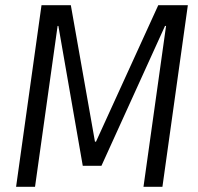

<svg xmlns="http://www.w3.org/2000/svg" viewBox="-20 -720 763 740"><path d="M140 -700H253L346 -174H350L590 -700H704L606 0H533L620 -620H616L371 -81H299L205 -620H202L115 0H42Z"/></svg>

Font: Pathway Extreme SemiCondensed Light
Style: Italic
Weight: 300
Width: 4
Italic angle: -8°
Version: Version 1.001;gftools[0.9.26]